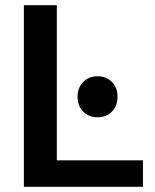

<svg xmlns="http://www.w3.org/2000/svg" viewBox="-20 -720 599 740"><path d="M72 -700H199V-102H531V0H72ZM279 -347Q279 -382 300.5 -404Q322 -426 356 -426Q390 -426 411.5 -404Q433 -382 433 -347Q433 -312 411.5 -290Q390 -268 356 -268Q322 -268 300.5 -290Q279 -312 279 -347Z"/></svg>

Font: Sarabun SemiBold
Style: Regular
Weight: 600
Designer: Suppakit Chalermlarp | Katatrad Co.,Ltd.
Foundry: Cadson Demak Co.,Ltd.
Version: Version 1.000; ttfautohint (v1.6)